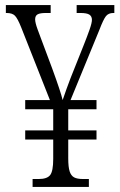

<svg xmlns="http://www.w3.org/2000/svg" viewBox="-20 -734 473 754"><path d="M108 -31H132Q165 -31 177 -46.5Q189 -62 189 -110V-186H79V-222H189V-305H79V-341H176L63 -627Q49 -662 38.5 -672.5Q28 -683 6 -683H3V-714H179V-683H160Q137 -683 127.5 -677.5Q118 -672 118 -658Q118 -645 127.5 -619Q137 -593 139 -588L185 -465Q219 -372 226 -341Q242 -388 257 -427L310 -560Q322 -590 331.5 -617Q341 -644 341 -656Q341 -670 331 -676.5Q321 -683 296 -683H281V-714H429V-683H425Q406 -683 396 -670.5Q386 -658 370 -616L257 -341H359V-305H248V-222H359V-186H248V-112Q248 -78 253.5 -61Q259 -44 271 -37.5Q283 -31 306 -31H329V0H108Z"/></svg>

Font: Noto Serif CondLight
Style: Regular
Weight: 300
Width: 3
Designer: Monotype Design Team
Foundry: Monotype Imaging Inc.
Version: Version 1.001